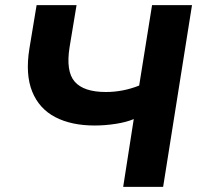

<svg xmlns="http://www.w3.org/2000/svg" viewBox="-20 -725 765 745"><path d="M458 0 499 -263Q471 -251 429.5 -244.5Q388 -238 347 -238Q257 -238 194.5 -270.5Q132 -303 105 -369.5Q78 -436 94 -536L122 -705H277L250 -542Q235 -448 270 -408Q305 -368 391 -368Q457 -368 520 -393L570 -705H725L613 0Z"/></svg>

Font: Winston
Style: Bold Italic
Weight: 700
Italic angle: -9°
Designer: Original fonts by Vernon Adams / Changes by Cristiano Sobral
Foundry: Original fonts by Vernon Adams / Changes by Cristiano Sobral
Version: Version 2.503;July 17, 2020;FontCreator 13.0.0.2655 64-bit